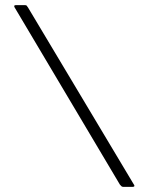

<svg xmlns="http://www.w3.org/2000/svg" viewBox="-20 -728 579 748"><path d="M460 0Q456 0 453 -2.5Q450 -5 447 -9L40 -694Q35 -701 35.5 -704.5Q36 -708 41 -708H76Q82 -708 83.5 -706.5Q85 -705 89 -699L501 -10Q504 -7 503.5 -3.5Q503 0 497 0Z"/></svg>

Font: Glory Light
Style: Regular
Weight: 300
Version: Version 1.011